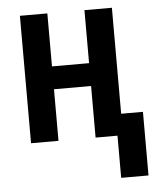

<svg xmlns="http://www.w3.org/2000/svg" viewBox="-51 -573 666 793"><g transform="rotate(-5 282.0 -176.5)"><path d="M359.9 -308.6V-213.9H142.6V-308.6ZM174.8 -528.3V0H61V-528.3ZM442.4 -528.3V0H328.6V-528.3ZM532.7 -88.9V174.8H419.4V-88.9Z"/></g></svg>

Font: Roboto Condensed Medium
Style: Regular
Weight: 500
Designer: Christian Robertson
Foundry: Google
Version: Version 3.0